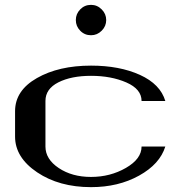

<svg xmlns="http://www.w3.org/2000/svg" viewBox="-20 -770 790 790"><path d="M354.5 -750Q379.9 -750 398.4 -731.4Q417 -712.9 417 -687.5Q417 -662.1 398.4 -643.6Q379.9 -625 354.5 -625Q328.1 -625 310.1 -643.6Q292 -662.1 292 -687.5Q292 -712.9 310.1 -731.4Q328.1 -750 354.5 -750ZM660.2 -354.5H562.5Q562.5 -403.3 500 -430.7Q437.5 -458 354.5 -458Q273.4 -458 220.2 -431.2Q167 -404.3 167 -354.5V-167Q167 -115.2 221.7 -78.6Q276.4 -42 354.5 -42Q433.6 -42 498 -79.1Q562.5 -116.2 562.5 -167H660.2Q637.7 -94.7 552.2 -47.4Q466.8 0 354.5 0Q223.6 0 132.8 -61Q42 -122.1 42 -208V-312.5Q42 -397.5 131.8 -448.7Q221.7 -500 354.5 -500Q471.7 -500 555.7 -461.9Q639.6 -423.8 660.2 -354.5Z"/></svg>

Font: okolaks
Style: Bold
Weight: 600
Width: 8
Version: Version 000.6.0